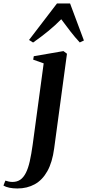

<svg xmlns="http://www.w3.org/2000/svg" viewBox="-146 -814 496 1088"><path d="M161 26.5Q150.5 106 122.2 156.2Q94 206.5 50.8 230.2Q7.5 254 -47.5 254Q-72 254 -92.8 249.8Q-113.5 245.5 -126.5 237.5L-115.5 209.5Q-107 212.5 -96.2 214.8Q-85.5 217 -75.5 217Q-49.5 217 -31.2 204.5Q-13 192 0.2 166.2Q13.5 140.5 22.5 100.8Q31.5 61 39 7L101.5 -455L42 -476L45.5 -495.5L213.5 -524.5L233.5 -509.5ZM41.5 -573 18.5 -587.5 177 -794.5H251L329.5 -584.5L306 -573.5Q279.5 -602 253.5 -635.5Q227.5 -669 201 -705Q168.5 -671.5 128.2 -638.5Q88 -605.5 41.5 -573Z"/></svg>

Font: Merriweather 120pt SemiBold
Style: Italic
Weight: 600
Italic angle: -7.8°
Version: Version 2.101